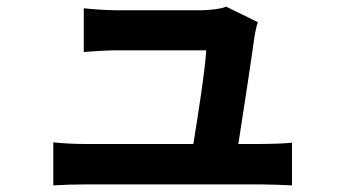

<svg xmlns="http://www.w3.org/2000/svg" viewBox="-20 -544 1040 580"><path d="M700 -109C715 -204 741 -376 749 -435C751 -445 754 -464 759 -477L663 -524C650 -517 609 -513 588 -513H332C305 -513 259 -516 233 -519V-387C262 -389 301 -392 333 -392H603C600 -336 578 -194 564 -109H240C205 -109 168 -111 141 -114V16C179 14 204 13 240 13H767C793 13 842 15 862 16V-113C836 -110 790 -109 764 -109Z"/></svg>

Font: Source Han Sans Old Style Bold
Style: Regular
Weight: 700
Designer: Ryoko NISHIZUKA (kana & ideographs); Paul D. Hunt (Latin, Greek & Cyrillic); Wenlong ZHANG (bopomofo); Sandoll Communica
Foundry: Adobe Systems Incorporated
Version: Version 1.004;PS 1.004;hotconv 1.0.81;makeotf.lib2.5.63406